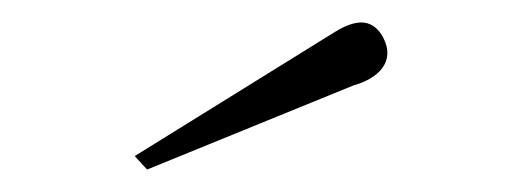

<svg xmlns="http://www.w3.org/2000/svg" viewBox="-20 -702 465 171"><path d="M111 -551 295 -626C295 -626 325 -633 325 -655C325 -659 324 -663 322 -667C317 -678 309 -682 302 -682C290 -682 278 -673 279 -674L100 -563Z"/></svg>

Font: Cantique Normal
Style: Regular
Weight: 400
Designer: Sébastien Hayez
Foundry: Sébastien Hayez & Ariel Martín Pérez
Version: Version 1.000;hotconv 1.0.109;makeotfexe 2.5.65596